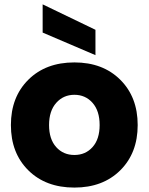

<svg xmlns="http://www.w3.org/2000/svg" viewBox="-20 -850 679 877"><path d="M319.8 6.8Q189 6.8 109.4 -72Q29.8 -150.9 29.8 -278.8Q29.8 -406.7 109.4 -485.8Q189 -564.9 319.8 -564.9Q449.7 -564.9 529.3 -485.8Q608.9 -406.7 608.9 -278.8Q608.9 -150.9 529.3 -72Q449.7 6.8 319.8 6.8ZM435.1 -278.8Q435.1 -343.8 402.6 -380.4Q370.1 -417 319.8 -417Q269.5 -417 236.8 -380.1Q204.1 -343.3 204.1 -278.8Q204.1 -214.4 236.6 -178.2Q269 -142.1 319.8 -142.1Q370.6 -142.1 402.8 -178.2Q435.1 -214.4 435.1 -278.8ZM416 -598.1 174.8 -701.2V-830.1L416 -713.9Z"/></svg>

Font: Biathlonist
Style: Bold
Weight: 700
Designer: Go4gold
Foundry: Go4gold
Version: Version 3.010;FEAKit 1.0